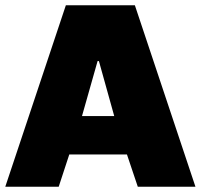

<svg xmlns="http://www.w3.org/2000/svg" viewBox="-25 -706 759 726"><path d="M455 -122H237L197 0H-5L224 -686H485L714 0H496ZM349 -475H344L285 -267H407Z"/></svg>

Font: Chivo Black
Style: Regular
Weight: 900
Designer: Hector Gatti
Foundry: Omnibus-Type
Version: Version 1.007